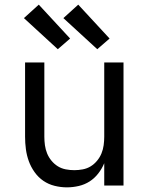

<svg xmlns="http://www.w3.org/2000/svg" viewBox="-20 -799 640 827"><path d="M268 8Q242 8 215.5 1.5Q189 -5 167 -20Q145 -35 129 -57.5Q113 -80 104 -105Q95 -130 91.5 -156.5Q88 -183 88 -210V-530H171V-210Q171 -192 173.5 -173.5Q176 -155 183 -138Q190 -121 202 -106.5Q214 -92 229.5 -82.5Q245 -73 263.5 -69.5Q282 -66 300 -66Q318 -66 336.5 -69.5Q355 -73 370.5 -82.5Q386 -92 398 -106.5Q410 -121 417 -138Q424 -155 426.5 -173.5Q429 -192 429 -210V-530H512V0H429V-96Q419 -72 403 -51.5Q387 -31 366 -17.5Q345 -4 319.5 2Q294 8 268 8ZM399 -587 253 -721 317 -779 452 -633ZM229 -587 83 -721 147 -779 282 -633Z"/></svg>

Font: Iosevka Curly Extended
Style: Regular
Weight: 400
Width: 7
Monospace: yes
Designer: Belleve Invis
Foundry: Belleve Invis
Version: Version 11.1.0; ttfautohint (v1.8.3)